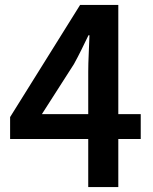

<svg xmlns="http://www.w3.org/2000/svg" viewBox="-20 -759 620 779"><path d="M338 0V-468Q338 -499 340 -541.5Q342 -584 343 -616H339Q325 -587 310.5 -557.5Q296 -528 280 -499L150 -296H551V-195H21V-284L305 -739H460V0Z"/></svg>

Font: Noto Sans TC Thin SemiBold
Style: Regular
Weight: 600
Version: Version 2.004-H2;hotconv 1.0.118;makeotfexe 2.5.65603